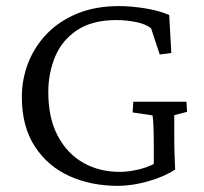

<svg xmlns="http://www.w3.org/2000/svg" viewBox="-20 -602 671 631"><path d="M367.2 8.8Q279.3 8.8 208 -23.4Q136.7 -55.7 94.2 -121.1Q51.8 -186.5 51.8 -283.2Q51.8 -341.8 72.8 -395.5Q93.8 -449.2 134.3 -491.2Q174.8 -533.2 234.4 -557.6Q293.9 -582 371.1 -582Q410.2 -582 456.1 -574.7Q502 -567.4 536.1 -552.7L543 -427.7L504.9 -422.9L476.6 -508.8Q459 -523.4 425.8 -529.8Q392.6 -536.1 363.3 -536.1Q283.2 -536.1 233.4 -502.9Q183.6 -469.7 161.1 -415.5Q138.7 -361.3 138.7 -298.8Q138.7 -213.9 169.9 -155.3Q201.2 -96.7 253.9 -66.9Q306.6 -37.1 374 -37.1Q405.3 -37.1 442.9 -46.9Q480.5 -56.6 509.8 -78.1L485.4 -22.5V-125Q485.4 -159.2 484.4 -184.6Q483.4 -210 481.4 -222.7L416 -232.4L418 -267.6H592.8L594.7 -234.4L552.7 -223.6Q552.7 -219.7 552.7 -201.7Q552.7 -183.6 552.7 -156.2Q552.7 -117.2 553.7 -92.8Q554.7 -68.4 555.7 -44.9Q518.6 -20.5 465.8 -5.9Q413.1 8.8 367.2 8.8Z"/></svg>

Font: Crimson Pro Light
Style: Regular
Weight: 300
Designer: Jacques Le Bailly
Foundry: Baron von Fonthausen
Version: Version 1.003